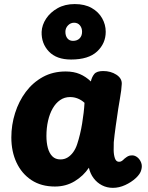

<svg xmlns="http://www.w3.org/2000/svg" viewBox="-20 -897 716 926"><path d="M34.7 -234Q34.7 -294.6 52.7 -351.6Q70.7 -408.7 104.4 -453.8Q138.2 -499 186.6 -525.7Q235 -552.3 296.6 -552.3Q335.9 -552.3 365.2 -539.7Q394.6 -527.1 418.1 -504.1Q423.1 -526.1 434.9 -540.3Q446.8 -554.4 477.6 -554.4Q513.9 -554.4 541.1 -536.9Q568.3 -519.3 567.3 -492.4Q566.3 -465.3 558 -418.7Q549.7 -372 543.7 -327Q541.7 -313 538.4 -291Q535.2 -269 532.7 -247.5Q530.2 -226 528.7 -211Q527.9 -195.9 528.2 -173.2Q528.4 -150.6 534.2 -133.6Q540 -116.7 554 -116.7Q561.9 -116.7 567.8 -120.8Q573.7 -124.9 580.1 -131.6Q589.8 -139.4 597.3 -143.6Q604.9 -147.7 617.2 -147.7Q630.6 -147.7 642.5 -138.3Q654.4 -128.9 660.7 -112.8Q667 -96.7 661.3 -77.2Q656.7 -58.2 635.1 -38.2Q613.4 -18.1 583.9 -4.6Q554.4 9 524.6 9Q495.8 9 471.8 -3.4Q447.9 -15.8 431.6 -37.5Q415.2 -59.2 408.7 -88.1Q382.6 -48.8 340.3 -23.1Q298.1 2.6 245 2.6Q178.7 2.6 131.8 -28.3Q84.9 -59.2 59.8 -112.6Q34.7 -166 34.7 -234ZM203.9 -241.1Q203.9 -209.2 210.7 -183.7Q217.6 -158.1 232.4 -143.1Q247.2 -128.1 271.3 -128.1Q290.8 -128.1 306.1 -137.5Q321.4 -146.9 333.3 -163.4Q345.2 -180 352.3 -202Q360 -225.4 365.9 -250.4Q371.9 -275.3 376.1 -301.2Q380.3 -327.1 383.3 -352.3Q386.3 -377.4 387.6 -401.1Q373.7 -414.1 355.9 -421.5Q338.1 -428.9 317.7 -428.9Q291 -428.9 269.9 -414.3Q248.8 -399.7 234.1 -374Q219.4 -348.3 211.7 -314.3Q203.9 -280.2 203.9 -241.1ZM322.8 -609.9Q252.3 -609.9 215.7 -648.7Q179 -687.4 180.8 -743.7Q182.3 -776.6 202.4 -807.1Q222.4 -837.6 257.8 -857.5Q293.1 -877.4 340.1 -877.4Q388.9 -877.4 422.1 -858.5Q455.3 -839.6 472.6 -808.9Q489.9 -778.3 489.9 -743.7Q489.9 -687.7 448.4 -648.8Q406.9 -609.9 322.8 -609.9ZM332.1 -699.9Q352 -699.9 363.9 -711.8Q375.8 -723.8 375.8 -743.7Q375.8 -762.1 365.4 -774.8Q355 -787.4 337.3 -787.4Q320.2 -787.4 307.8 -774.4Q295.4 -761.3 295.4 -743.7Q295.4 -723.8 305.2 -711.8Q315 -699.9 332.1 -699.9Z"/></svg>

Font: Playpen Sans Arabic
Style: Regular
Weight: 400
Designer: Azza Alameddine, Laura Meseguer, Veronika Burian, José Scaglione
Foundry: TypeTogether
Version: Version 2.000